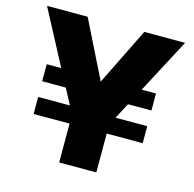

<svg xmlns="http://www.w3.org/2000/svg" viewBox="-107 -849 969 959"><g transform="rotate(15 377.0 -370.0)"><path d="M523 -740H734L585 -458H659V-370H538L495 -289H659V-201H473V0H281V-201H95V-289H259L216 -370H94V-458H169L20 -740H230L377 -444Z"/></g></svg>

Font: Be Vietnam Black
Style: Regular
Weight: 900
Designer: Lam Bao; Tony Le; Vietanh Nguyen
Foundry: Yellow Type Foundry
Version: Version 5.000